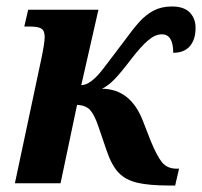

<svg xmlns="http://www.w3.org/2000/svg" viewBox="-20 -566 624 593"><path d="M310 -99 284 -175Q272 -211 258.5 -226Q245 -241 218 -242L167 0H26L108 -386Q118 -434 118 -452Q118 -471 108 -477.5Q98 -484 73 -484H55L67 -536H284L231 -303Q260 -303 299 -354L362 -437Q391 -477 411 -499Q431 -521 455 -533.5Q479 -546 511 -546Q548 -546 566 -527.5Q584 -509 584 -480Q584 -444 566.5 -423.5Q549 -403 515 -403Q515 -460 480 -460Q459 -460 437 -441Q415 -422 388 -387Q353 -341 333.5 -321Q314 -301 295 -292Q384 -291 422 -191L445 -132Q465 -83 481 -64Q497 -45 526 -45H533L521 7H504Q441 7 404.5 -1.5Q368 -10 346.5 -32.5Q325 -55 310 -99Z"/></svg>

Font: Noto Serif Narrow
Style: Bold Italic
Weight: 700
Width: 4
Italic angle: -12°
Designer: Monotype Design Team
Foundry: Monotype Imaging Inc.
Version: Version 1.001